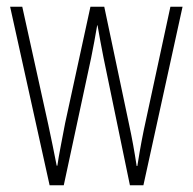

<svg xmlns="http://www.w3.org/2000/svg" viewBox="-20 -549 571 569"><path d="M287 -377Q282 -402 277.5 -426.5Q273 -451 269 -474H268Q264 -451 259.5 -426Q255 -401 250 -377L169 0H127L10 -529H46L123 -180Q130 -148 136 -118Q142 -88 148 -58H150Q153 -80 160 -116Q167 -152 173 -184L248 -529H289L363 -178Q375 -123 385 -57H387Q391 -83 394 -99.5Q397 -116 399.5 -130Q402 -144 406 -163L485 -529H521L405 0H365Z"/></svg>

Font: Noto Sans Gurmukhi ExtraCondensed ExtraLight
Style: Regular
Weight: 200
Width: 2
Designer: Jelle Bosma - Monotype Design Team
Foundry: Monotype Imaging Inc.
Version: Version 2.004; ttfautohint (v1.8.4.7-5d5b)